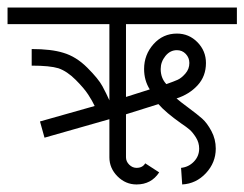

<svg xmlns="http://www.w3.org/2000/svg" viewBox="-32 -483 648 509"><path d="M409 -260Q429 -267 439 -271.5Q449 -276 459.5 -288Q470 -300 470 -316Q470 -330 460.5 -340Q451 -350 437 -350Q419 -350 406.5 -334.5Q394 -319 394 -300Q394 -276 409 -260ZM436 -222Q445 -214 468 -197Q491 -180 504 -168.5Q517 -157 528.5 -135.5Q540 -114 540 -89Q540 -52 514 -24Q488 4 451 6L448 -38Q468 -40 482 -54.5Q496 -69 496 -89Q496 -105 487.5 -118.5Q479 -132 471 -139Q463 -146 448 -156Q407 -185 388 -207L302 -180V-66Q302 -55 310.5 -46.5Q319 -38 330 -38Q346 -38 353 -50L390 -26Q369 6 330 6Q301 6 279.5 -15.5Q258 -37 258 -66V-167L86 -118L74 -161L219 -202Q213 -215 202 -232Q191 -249 168.5 -271.5Q146 -294 123 -302Q100 -309 52 -309V-353Q104 -353 136 -343Q170 -333 199.5 -303.5Q229 -274 239.5 -254.5Q250 -235 258 -217V-419H-12V-463H596V-419H302V-226L365 -246Q350 -270 350 -300Q350 -338 375 -366Q400 -394 437 -394Q469 -394 491.5 -371Q514 -348 514 -316Q514 -281 492 -257Q470 -233 436 -222Z"/></svg>

Font: Bhavuka
Style: Regular
Weight: 400
Version: 2.94.0; ttfautohint (v1.2) -l 7 -r 28 -G 50 -x 13 -D deva -f